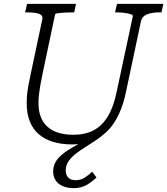

<svg xmlns="http://www.w3.org/2000/svg" viewBox="-20 -730 865 993"><path d="M480 -31 456 -1Q441 5 424.5 9.5Q408 14 390 15.5Q372 17 354 17Q299 17 255.5 4Q212 -9 181 -35.5Q150 -62 134 -102.5Q118 -143 118 -196Q118 -214 119.5 -234.5Q121 -255 126 -283.5Q131 -312 140 -353L199 -631Q202 -645 192.5 -652.5Q183 -660 164.5 -663Q146 -666 121 -666H110L120 -710H373L364 -666H355Q336 -666 315.5 -665Q295 -664 280.5 -662Q266 -660 265 -656L200 -348Q192 -310 187.5 -283Q183 -256 181 -236.5Q179 -217 179 -198Q179 -156 191 -125Q203 -94 226.5 -73.5Q250 -53 283.5 -43Q317 -33 359 -33Q420 -33 464 -56Q508 -79 538 -128.5Q568 -178 584 -258L667 -646Q669 -652 656 -656.5Q643 -661 623 -663.5Q603 -666 584 -666H575L585 -710H825L815 -666H804Q767 -666 741 -656Q715 -646 709 -620L631 -252Q621 -205 606.5 -167.5Q592 -130 573.5 -100.5Q555 -71 531 -48Q505 -24 476 -4.5Q447 15 419.5 32Q392 49 369.5 67Q347 85 333.5 105.5Q320 126 320 152Q320 175 333 188.5Q346 202 371 202Q399 202 420 187.5Q441 173 457 158L479 188Q454 212 426 227.5Q398 243 361 243Q329 243 304.5 232.5Q280 222 267.5 202.5Q255 183 255 156Q255 132 266 110.5Q277 89 302.5 68Q328 47 371.5 23Q415 -1 480 -31Z"/></svg>

Font: Roboto Serif 20pt ExtraLight
Style: Italic
Weight: 250
Italic angle: -10°
Version: Version 1.007